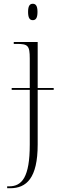

<svg xmlns="http://www.w3.org/2000/svg" viewBox="-20 -759 327 1019"><path d="M154 -652C169 -652 179 -662 179 -696C179 -729 169 -739 154 -739C139 -739 129 -729 129 -696C129 -662 139 -652 154 -652ZM18 240H34C120 240 180 187 180 8V-282H265V-292H180V-536H53V-526H68C128 -526 138 -518 138 -448V-292H42V-282H138V8C138 181 97 230 28 230H18Z"/></svg>

Font: Noto Serif Display ExtraLight
Style: Regular
Weight: 200
Designer: Monotype Design Team
Foundry: Monotype Imaging Inc.
Version: Version 2.009